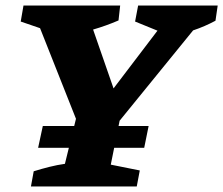

<svg xmlns="http://www.w3.org/2000/svg" viewBox="-20 -675 808 695"><path d="M92 0 102 -55Q131 -64 159 -71Q187 -78 215 -82L255 -245L125 -573L55 -597L65 -655H415L409 -601Q365 -582 317 -568L391 -355L550 -564L469 -597L480 -655H768L760 -600Q721 -579 679 -565L413 -238L381 -79L486 -58L475 0ZM135 -219H518L502 -140H118Z"/></svg>

Font: Piazzolla
Style: Bold Italic
Weight: 700
Italic angle: -11.3°
Designer: Juan Pablo del Peral
Foundry: Huerta Tipografica
Version: Version 1.330